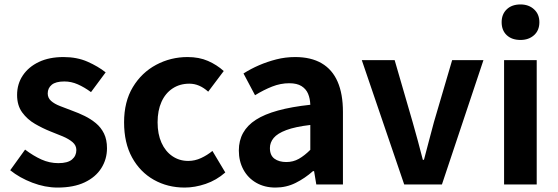

<svg xmlns="http://www.w3.org/2000/svg" viewBox="-20 -831 2516 865"><path d="M239 14Q183 14 125.5 -8Q68 -30 26 -64L93 -157Q130 -129 166.5 -112.5Q203 -96 243 -96Q285 -96 304.5 -112.5Q324 -129 324 -155Q324 -176 307 -190.5Q290 -205 263 -216.5Q236 -228 207 -239Q172 -253 137.5 -273Q103 -293 80 -324.5Q57 -356 57 -403Q57 -453 83 -491.5Q109 -530 155.5 -552Q202 -574 266 -574Q327 -574 374.5 -553Q422 -532 456 -505L390 -416Q360 -438 330.5 -451Q301 -464 270 -464Q231 -464 213 -449Q195 -434 195 -410Q195 -390 210 -376.5Q225 -363 251 -353Q277 -343 306 -332Q334 -322 361.5 -308.5Q389 -295 412 -276Q435 -257 448.5 -229.5Q462 -202 462 -163Q462 -114 436.5 -73.5Q411 -33 361.5 -9.5Q312 14 239 14Z M812 14Q735 14 673 -21Q611 -56 575 -121.5Q539 -187 539 -280Q539 -373 578.5 -438.5Q618 -504 683.5 -539Q749 -574 825 -574Q877 -574 917 -556.5Q957 -539 988 -511L918 -418Q898 -436 877 -445Q856 -454 833 -454Q790 -454 757.5 -432.5Q725 -411 707.5 -372Q690 -333 690 -280Q690 -227 707.5 -188Q725 -149 756.5 -127.5Q788 -106 828 -106Q858 -106 886 -119Q914 -132 937 -151L995 -54Q955 -19 906.5 -2.5Q858 14 812 14Z M1221 14Q1172 14 1134.5 -7.5Q1097 -29 1076.5 -67Q1056 -105 1056 -153Q1056 -242 1133 -291.5Q1210 -341 1378 -359Q1377 -387 1368 -408.5Q1359 -430 1338.5 -443Q1318 -456 1283 -456Q1244 -456 1206 -441Q1168 -426 1129 -402L1077 -500Q1110 -521 1147 -537Q1184 -553 1225 -563.5Q1266 -574 1310 -574Q1381 -574 1429 -546Q1477 -518 1501 -463Q1525 -408 1525 -327V0H1405L1395 -60H1390Q1354 -28 1312 -7Q1270 14 1221 14ZM1270 -101Q1301 -101 1326.5 -115.5Q1352 -130 1378 -156V-268Q1310 -260 1270 -245Q1230 -230 1213 -209.5Q1196 -189 1196 -164Q1196 -131 1216.5 -116Q1237 -101 1270 -101Z M1801 0 1610 -560H1758L1839 -281Q1851 -239 1862.5 -196.5Q1874 -154 1885 -111H1890Q1901 -154 1912.5 -196.5Q1924 -239 1935 -281L2017 -560H2158L1971 0Z M2251 0V-560H2398V0ZM2325 -651Q2286 -651 2263 -672.5Q2240 -694 2240 -731Q2240 -767 2263 -789Q2286 -811 2325 -811Q2362 -811 2386 -789Q2410 -767 2410 -731Q2410 -694 2386 -672.5Q2362 -651 2325 -651Z"/></svg>

Font: Noto Sans TC Thin
Style: Bold
Weight: 700
Version: Version 2.004-H2;hotconv 1.0.118;makeotfexe 2.5.65603